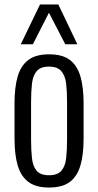

<svg xmlns="http://www.w3.org/2000/svg" viewBox="-20 -830 439 859"><path d="M199 9Q140 9 106.5 -16.5Q73 -42 59 -90.5Q45 -139 45 -209V-369Q45 -439 59 -487.5Q73 -536 106.5 -561.5Q140 -587 199 -587Q260 -587 293 -561.5Q326 -536 340 -487.5Q354 -439 354 -369V-209Q354 -139 340 -90.5Q326 -42 293 -16.5Q260 9 199 9ZM199 -46Q237 -46 254.5 -66Q272 -86 276 -122.5Q280 -159 280 -205V-373Q280 -420 276 -455.5Q272 -491 254.5 -511.5Q237 -532 199 -532Q161 -532 144 -511.5Q127 -491 123 -455.5Q119 -420 119 -373V-205Q119 -159 123 -122.5Q127 -86 144 -66Q161 -46 199 -46ZM73 -632 159 -810H241L326 -632H272L199 -773L127 -632Z"/></svg>

Font: Oswald Light
Style: Regular
Weight: 300
Designer: Vernon Adams
Foundry: Vernon Adams
Version: Version 4.103;gftools[0.9.33.dev8+g029e19f]